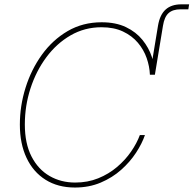

<svg xmlns="http://www.w3.org/2000/svg" viewBox="-20 -838 875 868"><path d="M657.7 -500 694.3 -721.7Q702.6 -771.5 728.8 -794.9Q754.9 -818.4 799.8 -818.4Q806.6 -818.4 816.7 -818.4Q826.7 -818.4 835 -818.4L831.5 -795.9Q822.3 -795.9 812.5 -795.9Q802.7 -795.9 796.4 -795.9Q761.2 -795.9 742.2 -778.8Q723.1 -761.7 716.8 -721.7L680.2 -500ZM318.8 9.8Q241.7 9.8 185.8 -25.4Q129.9 -60.5 99.9 -124.5Q69.8 -188.5 69.8 -274.9Q69.8 -359.4 95.5 -441.4Q121.1 -523.4 169.2 -590.3Q217.3 -657.2 285.6 -697.3Q354 -737.3 439.5 -737.3Q503.9 -737.3 549.6 -715.3Q595.2 -693.4 624 -657.7Q652.8 -622.1 666.5 -580.6Q680.2 -539.1 680.2 -500H657.7Q656.2 -537.6 643.1 -575.4Q629.9 -613.3 603.3 -644.8Q576.7 -676.3 535.9 -695.6Q495.1 -714.8 439 -714.8Q362.8 -714.8 299.3 -678.2Q235.8 -641.6 189.5 -579.1Q143.1 -516.6 117.7 -438Q92.3 -359.4 92.3 -275.4Q92.3 -189.5 122.3 -130.9Q152.3 -72.3 203.9 -42.5Q255.4 -12.7 319.8 -12.7Q376.5 -12.7 424.1 -32Q471.7 -51.3 509 -83Q546.4 -114.7 572.5 -152.6Q598.6 -190.4 612.3 -227.5H635.3Q622.1 -189 595 -147.5Q567.9 -106 527.8 -70.3Q487.8 -34.7 435.3 -12.5Q382.8 9.8 318.8 9.8Z"/></svg>

Font: Inter 20pt Thin
Style: Italic
Weight: 250
Italic angle: -9.3988°
Version: Version 4.001;git-66647c0bb